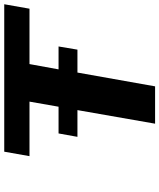

<svg xmlns="http://www.w3.org/2000/svg" viewBox="57 -808 751 905"><g transform="rotate(-90 432.5 -355.5)"><path d="M651 -366 666 -455H558L583 -592H844L865 -711H170L149 -592H406L382 -455H256L240 -366H366L302 0H478L543 -366Z"/></g></svg>

Font: Asimov
Style: XWidIt
Weight: 500
Designer: Google
Version: Version 2.000980; 2014